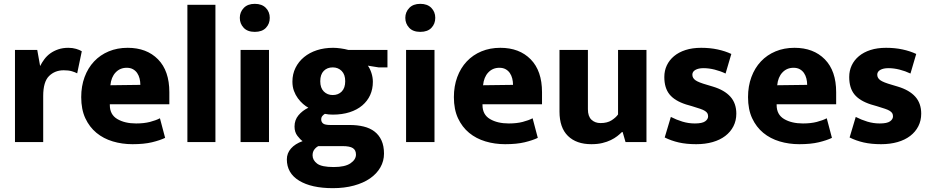

<svg xmlns="http://www.w3.org/2000/svg" viewBox="-20 -740 4852 1000"><path d="M58 0V-480H174L189 -396Q198 -414 211 -431.5Q224 -449 242 -462Q260 -475 283.5 -483Q307 -491 336 -491Q358 -491 376.5 -485.5Q395 -480 406 -473L382 -358Q371 -364 354 -369Q337 -374 312 -374Q266 -374 235.5 -344Q205 -314 205 -240V0Z M862 -197H552V-193Q552 -143 591 -120Q630 -97 689 -97Q730 -97 761 -105Q792 -113 813 -124L840 -22Q813 -9 771.5 1Q730 11 670 11Q616 11 567.5 -3.5Q519 -18 482.5 -48Q446 -78 424.5 -124Q403 -170 403 -234Q403 -291 420.5 -338.5Q438 -386 470 -420Q502 -454 546.5 -472.5Q591 -491 645 -491Q744 -491 803 -431Q862 -371 862 -260ZM711 -298Q711 -315 707 -331Q703 -347 694.5 -359.5Q686 -372 672.5 -379.5Q659 -387 640 -387Q605 -387 582 -362.5Q559 -338 555 -296Z M956 0V-715H1102V0Z M1233 0V-480H1381V0ZM1307 -574Q1269 -574 1249 -595.5Q1229 -617 1229 -647Q1229 -677 1249.5 -698.5Q1270 -720 1307 -720Q1344 -720 1364.5 -699Q1385 -678 1385 -647Q1385 -616 1365 -595Q1345 -574 1307 -574Z M1503 -315Q1503 -354 1519 -386.5Q1535 -419 1563.5 -442.5Q1592 -466 1630.5 -478.5Q1669 -491 1715 -491Q1732 -491 1754 -488Q1776 -485 1794 -480H1998V-389H1952L1896 -398Q1907 -383 1914.5 -360Q1922 -337 1922 -314Q1922 -276 1908 -245Q1894 -214 1867 -191Q1840 -168 1801 -155.5Q1762 -143 1713 -143Q1702 -143 1692 -144Q1682 -145 1672 -147Q1665 -143 1659 -136Q1653 -129 1653 -118Q1653 -105 1662.5 -97Q1672 -89 1701 -89H1802Q1841 -89 1874 -81Q1907 -73 1930.5 -55Q1954 -37 1967 -8.5Q1980 20 1980 60Q1980 99 1961 132Q1942 165 1907.5 189Q1873 213 1823.5 226.5Q1774 240 1714 240Q1602 240 1538 201Q1474 162 1474 90Q1474 58 1495.5 33.5Q1517 9 1556 -5Q1544 -13 1529 -32.5Q1514 -52 1514 -81Q1514 -115 1534.5 -139.5Q1555 -164 1586 -179Q1573 -186 1558.5 -198.5Q1544 -211 1531.5 -228Q1519 -245 1511 -266.5Q1503 -288 1503 -315ZM1638 21Q1626 27 1617 39Q1608 51 1608 69Q1608 94 1631.5 112Q1655 130 1718 130Q1777 130 1805.5 110.5Q1834 91 1834 65Q1834 42 1818 31.5Q1802 21 1764 21ZM1778 -317Q1778 -352 1759.5 -370.5Q1741 -389 1713 -389Q1684 -389 1666 -370.5Q1648 -352 1648 -317Q1648 -282 1666.5 -263.5Q1685 -245 1713 -245Q1742 -245 1760 -263.5Q1778 -282 1778 -317Z M2095 0V-480H2243V0ZM2169 -574Q2131 -574 2111 -595.5Q2091 -617 2091 -647Q2091 -677 2111.5 -698.5Q2132 -720 2169 -720Q2206 -720 2226.5 -699Q2247 -678 2247 -647Q2247 -616 2227 -595Q2207 -574 2169 -574Z M2803 -197H2493V-193Q2493 -143 2532 -120Q2571 -97 2630 -97Q2671 -97 2702 -105Q2733 -113 2754 -124L2781 -22Q2754 -9 2712.5 1Q2671 11 2611 11Q2557 11 2508.5 -3.5Q2460 -18 2423.5 -48Q2387 -78 2365.5 -124Q2344 -170 2344 -234Q2344 -291 2361.5 -338.5Q2379 -386 2411 -420Q2443 -454 2487.5 -472.5Q2532 -491 2586 -491Q2685 -491 2744 -431Q2803 -371 2803 -260ZM2652 -298Q2652 -315 2648 -331Q2644 -347 2635.5 -359.5Q2627 -372 2613.5 -379.5Q2600 -387 2581 -387Q2546 -387 2523 -362.5Q2500 -338 2496 -296Z M3199 -480H3347V0H3238L3223 -52H3219Q3209 -42 3195 -31Q3181 -20 3161.5 -10.5Q3142 -1 3117 5Q3092 11 3060 11Q2982 11 2938 -32Q2894 -75 2894 -159V-480H3042V-171Q3042 -134 3060.5 -116.5Q3079 -99 3108 -99Q3143 -99 3165.5 -113.5Q3188 -128 3199 -144Z M3759 -357Q3732 -370 3702 -377.5Q3672 -385 3644 -385Q3618 -385 3602 -376Q3586 -367 3586 -351Q3586 -334 3601.5 -322.5Q3617 -311 3663 -298L3693 -289Q3753 -271 3784 -236.5Q3815 -202 3815 -148Q3815 -112 3800 -82.5Q3785 -53 3757.5 -32Q3730 -11 3691.5 0Q3653 11 3606 11Q3555 11 3515.5 2Q3476 -7 3442 -24L3474 -131Q3503 -116 3534.5 -106.5Q3566 -97 3599 -97Q3637 -97 3652.5 -108Q3668 -119 3668 -134Q3668 -143 3664.5 -149.5Q3661 -156 3652 -162Q3643 -168 3626.5 -173.5Q3610 -179 3584 -187L3553 -196Q3494 -215 3467 -248.5Q3440 -282 3440 -339Q3440 -372 3453 -399.5Q3466 -427 3490.5 -447.5Q3515 -468 3550.5 -479.5Q3586 -491 3632 -491Q3678 -491 3717.5 -482.5Q3757 -474 3789 -459Z M4335 -197H4025V-193Q4025 -143 4064 -120Q4103 -97 4162 -97Q4203 -97 4234 -105Q4265 -113 4286 -124L4313 -22Q4286 -9 4244.5 1Q4203 11 4143 11Q4089 11 4040.5 -3.5Q3992 -18 3955.5 -48Q3919 -78 3897.5 -124Q3876 -170 3876 -234Q3876 -291 3893.5 -338.5Q3911 -386 3943 -420Q3975 -454 4019.5 -472.5Q4064 -491 4118 -491Q4217 -491 4276 -431Q4335 -371 4335 -260ZM4184 -298Q4184 -315 4180 -331Q4176 -347 4167.5 -359.5Q4159 -372 4145.5 -379.5Q4132 -387 4113 -387Q4078 -387 4055 -362.5Q4032 -338 4028 -296Z M4722 -357Q4695 -370 4665 -377.5Q4635 -385 4607 -385Q4581 -385 4565 -376Q4549 -367 4549 -351Q4549 -334 4564.5 -322.5Q4580 -311 4626 -298L4656 -289Q4716 -271 4747 -236.5Q4778 -202 4778 -148Q4778 -112 4763 -82.5Q4748 -53 4720.5 -32Q4693 -11 4654.5 0Q4616 11 4569 11Q4518 11 4478.5 2Q4439 -7 4405 -24L4437 -131Q4466 -116 4497.5 -106.5Q4529 -97 4562 -97Q4600 -97 4615.5 -108Q4631 -119 4631 -134Q4631 -143 4627.5 -149.5Q4624 -156 4615 -162Q4606 -168 4589.5 -173.5Q4573 -179 4547 -187L4516 -196Q4457 -215 4430 -248.5Q4403 -282 4403 -339Q4403 -372 4416 -399.5Q4429 -427 4453.5 -447.5Q4478 -468 4513.5 -479.5Q4549 -491 4595 -491Q4641 -491 4680.5 -482.5Q4720 -474 4752 -459Z"/></svg>

Font: Mukta ExtraBold
Style: Regular
Weight: 800
Designer: Girish Dalvi and Yashodeep Gholap
Foundry: Ek Type
Version: Version 2.538;PS 1.002;hotconv 16.6.51;makeotf.lib2.5.65220;